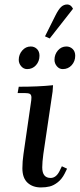

<svg xmlns="http://www.w3.org/2000/svg" viewBox="-20 -823 353 850"><path d="M58.1 -411.1 63 -439Q151.4 -439 214.8 -445.8L212.9 -418L171.9 -141.1Q167 -104.5 167 -82Q167 -35.2 204.1 -35.2Q228 -35.2 243.2 -64.9L253.9 -86.9L276.9 -76.2L266.1 -54.2Q253.9 -30.3 235.8 -16.1Q217.8 -2 200.4 2.4Q183.1 6.8 161.1 6.8Q124.5 6.8 101.8 -14.2Q79.1 -35.2 79.1 -78.1Q79.1 -107.9 84 -141.1L116.2 -363.8Q119.1 -380.9 119.1 -391.1Q119.1 -402.8 112.8 -407Q106.4 -411.1 88.9 -411.1ZM63 -558.1Q63 -581.5 78.4 -599.4Q93.8 -617.2 116.2 -617.2Q132.3 -617.2 143.6 -606.2Q154.8 -595.2 154.8 -576.2Q154.8 -551.8 139.4 -534.4Q124 -517.1 100.1 -517.1Q84.5 -517.1 73.7 -529.8Q63 -542.5 63 -558.1ZM179.2 -662.1 225.1 -753.9Q238.8 -781.2 250.5 -792.2Q262.2 -803.2 277.8 -803.2Q293.9 -803.2 303.2 -784.2L200.2 -652.8ZM221.2 -558.1Q221.2 -582 236.3 -599.6Q251.5 -617.2 273.9 -617.2Q290 -617.2 301.5 -606.2Q313 -595.2 313 -576.2Q313 -551.8 297.4 -534.4Q281.7 -517.1 257.8 -517.1Q242.2 -517.1 231.7 -529.8Q221.2 -542.5 221.2 -558.1Z"/></svg>

Font: Dihjauti
Style: Bold Italic
Weight: 700
Italic angle: -9°
Designer: T. Christopher White
Version: Version 3.0.0